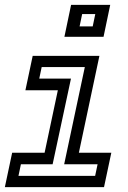

<svg xmlns="http://www.w3.org/2000/svg" viewBox="-22 -770 528 790"><path d="M243 -618.5 270.5 -750H431.5L404 -618.5ZM305.5 -661.5H359.5L370 -712H316ZM-2 0 28 -141.5H161.5L216 -398.5H82.5L112.5 -540H387L302.5 -141.5H436L406 0ZM54 -46.5H369.5L379.5 -94H242L327 -494H149.5L139.5 -446.5H270L194.5 -94H64Z"/></svg>

Font: Tourney Thin Medium
Style: Italic
Weight: 500
Italic angle: -12°
Version: Version 1.015